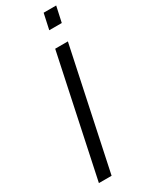

<svg xmlns="http://www.w3.org/2000/svg" viewBox="-226 -917 746 959"><g transform="rotate(-30 146.5 -437.5)"><path d="M180.7 -690.4H253.9L107.4 0H34.2ZM220.7 -875H293L273.4 -785.2H201.2Z"/></g></svg>

Font: Dinish
Style: Italic
Weight: 400
Italic angle: -12°
Designer: Bert Driehuis
Foundry: Playbeing
Version: Version 3.002; git-62d0f29-release